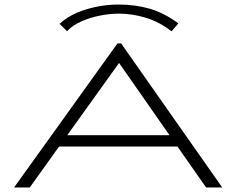

<svg xmlns="http://www.w3.org/2000/svg" viewBox="-20 -825 1040 845"><path d="M887 0 761 -180H240L111 0H42L497 -634H513L958 0ZM504 -548 276 -230H726ZM275 -688 242 -720Q288 -762 358.5 -783.5Q429 -805 503 -805Q576 -805 639.5 -786.5Q703 -768 765 -722L735 -687Q683 -728 623 -746.5Q563 -765 503 -765Q464 -765 420.5 -756.5Q377 -748 338.5 -731Q300 -714 275 -688Z"/></svg>

Font: Inconsolata UltraExpanded Light
Style: Regular
Weight: 300
Width: 9
Monospace: yes
Designer: Raph Levien, Cyreal, Brenton Simpson
Foundry: Raph Levien, Cyreal, Google
Version: Version 3.001; ttfautohint (v1.8.2.53-6de2)